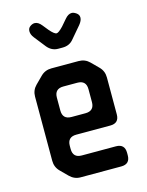

<svg xmlns="http://www.w3.org/2000/svg" viewBox="-108 -763 642 839"><g transform="rotate(-15 212.5 -344.0)"><path d="M102 -13Q123 8 151 8H335Q375 8 375 -32V-43Q375 -83 335 -83H181Q141 -83 141 -123V-137Q141 -177 181 -177H335Q375 -177 375 -217V-384Q375 -413 355 -433L323 -465Q303 -485 274 -485H151Q122 -485 102 -465L70 -433Q50 -413 50 -384V-94Q50 -65 70 -45ZM141 -297V-355Q141 -395 181 -395H244Q284 -395 284 -355V-297Q284 -257 244 -257H181Q141 -257 141 -297ZM153 -584Q173 -560 202 -560H222Q253 -560 271 -582L317 -636Q331 -653 331 -667Q331 -680 319.5 -688Q308 -696 299 -696Q283 -696 268 -678L243 -649Q222 -627 213 -627Q203 -627 183 -650L162 -676Q147 -695 131 -695Q121 -695 110.5 -687.5Q100 -680 100 -666Q100 -651 112 -636Z"/></g></svg>

Font: WDXL Lubrifont SC
Style: Regular
Weight: 400
Designer: [WDXL Lubrifont] Copyright 2020-2022 (c) NightFurySL2001, Skr-ZERO; [ZCOOL QingKe HuangYou] Copyright 2018-2022 (c) The 
Version: Version 2.001;hotconv 1.1.1;makeotfexe 2.6.0